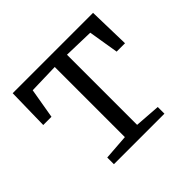

<svg xmlns="http://www.w3.org/2000/svg" viewBox="-136 -715 875 875"><g transform="rotate(-45 301.5 -277.5)"><path d="M139.5 0V-43L262 -52V-504L116 -500L91 -354H38L42 -555H560L565 -354H511L487 -500L341 -504V-52L465 -43V0Z"/></g></svg>

Font: Merriweather 7pt Light
Style: Regular
Weight: 300
Designer: Eben Sorkin
Foundry: Eben Sorkin
Version: Version 2.200;gftools[0.9.31]